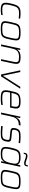

<svg xmlns="http://www.w3.org/2000/svg" viewBox="2149 -2901 760 5098"><g transform="rotate(90 2529.0 -352.0)"><path d="M243 8Q170 8 128.5 -5.5Q87 -19 70 -48Q53 -77 53 -123Q53 -148 58 -182Q63 -216 72 -256Q89 -333 108 -383.5Q127 -434 155 -463.5Q183 -493 224.5 -505.5Q266 -518 327 -518Q366 -518 408 -515Q450 -512 477 -506L468 -466Q442 -471 406.5 -474.5Q371 -478 341 -478Q284 -478 247.5 -468.5Q211 -459 188 -434.5Q165 -410 149.5 -366.5Q134 -323 118 -256Q109 -214 104 -182.5Q99 -151 99 -127Q99 -89 114 -68.5Q129 -48 161.5 -40Q194 -32 248 -32Q282 -32 320.5 -36Q359 -40 384 -45L376 -4Q351 1 314 4.5Q277 8 243 8Z M754 8Q674 8 627.5 -1.5Q581 -11 561.5 -36Q542 -61 542 -105Q542 -132 549 -169Q556 -206 566 -254Q580 -319 592 -365Q604 -411 621.5 -441Q639 -471 666 -487.5Q693 -504 736 -511Q779 -518 843 -518Q923 -518 969 -508.5Q1015 -499 1034 -474Q1053 -449 1053 -404Q1053 -377 1047 -339.5Q1041 -302 1031 -254Q1018 -189 1005 -143.5Q992 -98 974.5 -68Q957 -38 930 -21.5Q903 -5 860.5 1.5Q818 8 754 8ZM751 -32Q807 -32 844 -37.5Q881 -43 903.5 -56Q926 -69 939 -94.5Q952 -120 962.5 -159Q973 -198 985 -254Q995 -301 1001.5 -337Q1008 -373 1008 -398Q1008 -431 993.5 -448Q979 -465 944 -471.5Q909 -478 846 -478Q776 -478 735.5 -469Q695 -460 674 -436Q653 -412 640 -368Q627 -324 612 -254Q602 -207 595.5 -171.5Q589 -136 589 -111Q589 -79 603.5 -62Q618 -45 653.5 -38.5Q689 -32 751 -32Z M1160 0 1269 -510H1307L1295 -427H1300Q1314 -453 1336.5 -473Q1359 -493 1398 -505.5Q1437 -518 1499 -518Q1568 -518 1606.5 -506.5Q1645 -495 1660.5 -471Q1676 -447 1676 -407Q1676 -390 1673 -366.5Q1670 -343 1665 -317L1597 0H1551L1617 -310Q1622 -337 1626 -359.5Q1630 -382 1630 -398Q1630 -432 1616 -449Q1602 -466 1571 -471.5Q1540 -477 1489 -477Q1421 -477 1380 -458.5Q1339 -440 1316 -409.5Q1293 -379 1282 -341Q1271 -303 1262 -264L1206 0Z M1957 0 1847 -510H1893L1989 -54H1995L2284 -510H2335L2008 0Z M2592 8Q2511 8 2464 -3.5Q2417 -15 2396.5 -43.5Q2376 -72 2376 -122Q2376 -147 2381 -180Q2386 -213 2395 -254Q2410 -329 2426 -379.5Q2442 -430 2469.5 -460.5Q2497 -491 2546 -504.5Q2595 -518 2677 -518Q2747 -518 2787.5 -506.5Q2828 -495 2845 -469.5Q2862 -444 2862 -399Q2862 -388 2859 -366Q2856 -344 2851 -316Q2846 -288 2839 -256L2835 -240H2438Q2431 -204 2426 -175.5Q2421 -147 2421 -125Q2421 -89 2436.5 -69Q2452 -49 2489 -40.5Q2526 -32 2589 -32Q2617 -32 2650 -34Q2683 -36 2715 -39Q2747 -42 2771 -46L2763 -5Q2743 -1 2714.5 2Q2686 5 2654 6.5Q2622 8 2592 8ZM2446 -278H2798L2802 -297Q2808 -329 2811.5 -351Q2815 -373 2815 -391Q2815 -429 2800 -447.5Q2785 -466 2754.5 -472Q2724 -478 2675 -478Q2612 -478 2573 -470.5Q2534 -463 2511.5 -442Q2489 -421 2474.5 -382Q2460 -343 2446 -278Z M2969 0 3077 -510H3115L3096 -401H3101Q3122 -450 3152 -475Q3182 -500 3222 -509Q3262 -518 3312 -518L3302 -472Q3241 -472 3200 -455Q3159 -438 3133.5 -407.5Q3108 -377 3093.5 -337Q3079 -297 3069 -252L3015 0Z M3521 8Q3491 8 3455.5 6.5Q3420 5 3385.5 2.5Q3351 0 3323 -3L3332 -44Q3370 -40 3395.5 -38Q3421 -36 3441 -34.5Q3461 -33 3481 -32.5Q3501 -32 3529 -32Q3588 -32 3619.5 -41.5Q3651 -51 3666 -73Q3681 -95 3688 -133Q3692 -150 3693.5 -163Q3695 -176 3695 -184Q3695 -213 3679.5 -220.5Q3664 -228 3629 -231L3475 -246Q3424 -251 3401 -268.5Q3378 -286 3378 -324Q3378 -336 3379.5 -350.5Q3381 -365 3385 -381Q3396 -430 3415 -457.5Q3434 -485 3461.5 -498Q3489 -511 3526.5 -514.5Q3564 -518 3612 -518Q3638 -518 3668.5 -516.5Q3699 -515 3729 -512Q3759 -509 3782 -506L3774 -465Q3744 -470 3717 -472.5Q3690 -475 3662 -476.5Q3634 -478 3600 -478Q3556 -478 3522 -473.5Q3488 -469 3465 -448.5Q3442 -428 3432 -381Q3429 -368 3427 -356Q3425 -344 3425 -335Q3425 -308 3441 -299.5Q3457 -291 3494 -288L3644 -274Q3679 -271 3701 -263Q3723 -255 3733 -240Q3743 -225 3743 -197Q3743 -182 3741 -165.5Q3739 -149 3734 -126Q3725 -83 3708.5 -56.5Q3692 -30 3667 -16Q3642 -2 3606 3Q3570 8 3521 8Z M4067 8Q3999 8 3958.5 -3Q3918 -14 3899.5 -41.5Q3881 -69 3881 -119Q3881 -145 3886 -179Q3891 -213 3900 -256Q3917 -335 3935 -386.5Q3953 -438 3980 -466.5Q4007 -495 4049.5 -506.5Q4092 -518 4156 -518Q4212 -518 4250.5 -510Q4289 -502 4312 -484.5Q4335 -467 4343 -438H4347L4369 -510H4408L4300 0H4261L4273 -83H4268Q4250 -45 4223 -25Q4196 -5 4158 1.5Q4120 8 4067 8ZM4080 -32Q4129 -32 4160.5 -39.5Q4192 -47 4213.5 -63Q4235 -79 4253 -105Q4266 -123 4277 -151.5Q4288 -180 4297.5 -213Q4307 -246 4313 -277Q4319 -308 4322.5 -332.5Q4326 -357 4326 -369Q4326 -428 4290 -453Q4254 -478 4170 -478Q4113 -478 4076 -470Q4039 -462 4016 -439.5Q3993 -417 3977.5 -372.5Q3962 -328 3946 -255Q3937 -213 3931.5 -180.5Q3926 -148 3926 -124Q3926 -86 3941 -66Q3956 -46 3990 -39Q4024 -32 4080 -32ZM4032 -602Q4038 -639 4047.5 -660.5Q4057 -682 4074.5 -691.5Q4092 -701 4121 -701Q4150 -701 4177 -692.5Q4204 -684 4232 -674Q4253 -667 4275 -659.5Q4297 -652 4322 -652Q4346 -652 4354.5 -665.5Q4363 -679 4371 -712H4403Q4397 -676 4387.5 -654Q4378 -632 4361 -622.5Q4344 -613 4314 -613Q4285 -613 4258 -622Q4231 -631 4202 -641Q4181 -649 4159.5 -655.5Q4138 -662 4114 -662Q4090 -662 4081 -649Q4072 -636 4064 -602Z M4703 8Q4623 8 4576.5 -1.5Q4530 -11 4510.5 -36Q4491 -61 4491 -105Q4491 -132 4498 -169Q4505 -206 4515 -254Q4529 -319 4541 -365Q4553 -411 4570.5 -441Q4588 -471 4615 -487.5Q4642 -504 4685 -511Q4728 -518 4792 -518Q4872 -518 4918 -508.5Q4964 -499 4983 -474Q5002 -449 5002 -404Q5002 -377 4996 -339.5Q4990 -302 4980 -254Q4967 -189 4954 -143.5Q4941 -98 4923.5 -68Q4906 -38 4879 -21.5Q4852 -5 4809.5 1.5Q4767 8 4703 8ZM4700 -32Q4756 -32 4793 -37.5Q4830 -43 4852.5 -56Q4875 -69 4888 -94.5Q4901 -120 4911.5 -159Q4922 -198 4934 -254Q4944 -301 4950.5 -337Q4957 -373 4957 -398Q4957 -431 4942.5 -448Q4928 -465 4893 -471.5Q4858 -478 4795 -478Q4725 -478 4684.5 -469Q4644 -460 4623 -436Q4602 -412 4589 -368Q4576 -324 4561 -254Q4551 -207 4544.5 -171.5Q4538 -136 4538 -111Q4538 -79 4552.5 -62Q4567 -45 4602.5 -38.5Q4638 -32 4700 -32Z"/></g></svg>

Font: Saira SemiExpanded ExtraLight
Style: Italic
Weight: 250
Width: 6
Italic angle: -12°
Designer: Hector Gatti with collaboration of the Omnibus-Type team
Foundry: Omnibus-Type
Version: Version 1.101